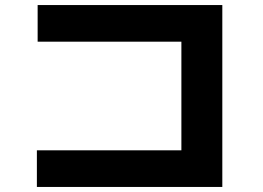

<svg xmlns="http://www.w3.org/2000/svg" viewBox="-20 -740 1040 760"><path d="M126 0V-145H698V-575H129V-720H860V0Z"/></svg>

Font: Murecho
Style: Bold
Weight: 700
Designer: Neil Summerour
Foundry: Positype
Version: Version 1.010; ttfautohint (v1.8.3)